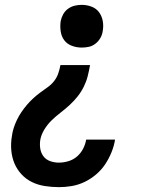

<svg xmlns="http://www.w3.org/2000/svg" viewBox="-20 -548 640 791"><path d="M223 223Q194 223 165 218.5Q136 214 111.5 202Q87 190 68.5 170Q50 150 39.5 125Q29 100 26.5 71Q24 42 29 13Q31 -4 36.5 -21Q42 -38 50 -54.5Q58 -71 68.5 -86.5Q79 -102 91 -116Q103 -130 116.5 -142.5Q130 -155 145.5 -166.5Q161 -178 176 -188.5Q191 -199 202.5 -213.5Q214 -228 220 -245.5Q226 -263 229 -280H351Q347 -257 341.5 -235Q336 -213 325.5 -191.5Q315 -170 300 -151Q285 -132 267 -115.5Q249 -99 229.5 -84Q210 -69 193 -52.5Q176 -36 163 -15Q150 6 146 28Q143 47 146 65Q149 83 159.5 96.5Q170 110 187 116Q204 122 223 122Q242 122 262 116Q282 110 297.5 96.5Q313 83 322.5 64.5Q332 46 335 27H454Q450 53 439.5 79Q429 105 413.5 128.5Q398 152 375.5 171Q353 190 327.5 202Q302 214 275.5 218.5Q249 223 223 223ZM317 -352Q295 -352 275.5 -359.5Q256 -367 244.5 -382.5Q233 -398 230 -419Q227 -440 230 -461Q233 -476 240.5 -489.5Q248 -503 260.5 -512Q273 -521 287.5 -524.5Q302 -528 316 -528Q338 -528 357.5 -520.5Q377 -513 388.5 -497Q400 -481 403.5 -460.5Q407 -440 403 -419Q401 -404 393 -390.5Q385 -377 372.5 -367.5Q360 -358 345.5 -355Q331 -352 317 -352Z"/></svg>

Font: Iosevka Etoile
Style: Bold Italic
Weight: 700
Italic angle: -9°
Designer: Belleve Invis
Foundry: Belleve Invis
Version: Version 28.1.0; ttfautohint (v1.8.4)